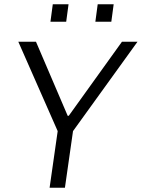

<svg xmlns="http://www.w3.org/2000/svg" viewBox="-20 -882 666 902"><path d="M213 0 251 -266 66 -686H149L298 -338H303L553 -686H626L323 -266L285 0ZM217 -780 228 -862H302L291 -780ZM428 -780 439 -862H514L503 -780Z"/></svg>

Font: Chivo Medium ExtraLight
Style: Italic
Weight: 250
Italic angle: -8.05°
Version: Version 2.002